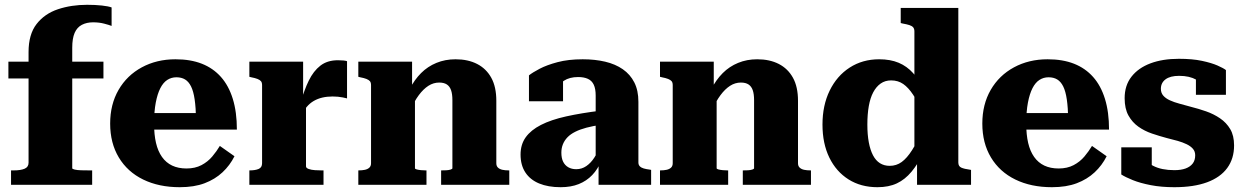

<svg xmlns="http://www.w3.org/2000/svg" viewBox="-20 -770 5185 800"><path d="M15 -513H411V-443H15ZM445 -739V-662Q435 -666 414 -671.5Q393 -677 368 -677Q341 -677 321 -666.5Q301 -656 291 -633Q281 -610 281 -571V-69Q281 -66 291 -63.5Q301 -61 318 -60.5Q335 -60 354 -60H364V0H26V-60H37Q66 -60 82.5 -67Q99 -74 99 -92V-553Q99 -627 132.5 -670Q166 -713 221.5 -731.5Q277 -750 343 -750Q377 -750 404.5 -747Q432 -744 445 -739Z M622 -254Q622 -209 630 -174.5Q638 -140 655 -116Q672 -92 697.5 -80Q723 -68 757 -68Q793 -68 819.5 -82Q846 -96 864.5 -118Q883 -140 896 -162L957 -119Q938 -81 907 -52Q876 -23 832.5 -6.5Q789 10 729 10Q642 10 576.5 -22Q511 -54 475 -114Q439 -174 439 -255Q439 -335 474 -395.5Q509 -456 571 -489.5Q633 -523 711 -523Q774 -523 821 -504.5Q868 -486 900.5 -449.5Q933 -413 950 -358Q967 -303 967 -230H595V-299H819L797 -271Q796 -322 791 -356Q786 -390 776 -410Q766 -430 751 -439Q736 -448 715 -448Q694 -448 677 -437Q660 -426 648 -402.5Q636 -379 629 -342.5Q622 -306 622 -254Z M1426 -515V-360Q1418 -362 1408.5 -364Q1399 -366 1388 -367Q1377 -368 1366 -368Q1343 -368 1323.5 -363.5Q1304 -359 1287.5 -349.5Q1271 -340 1258 -324.5Q1245 -309 1234 -286L1233 -342Q1247 -394 1266.5 -434Q1286 -474 1315 -496.5Q1344 -519 1388 -519Q1401 -519 1411 -518Q1421 -517 1426 -515ZM1019 0V-60H1020Q1043 -60 1057.5 -66Q1072 -72 1072 -90V-415Q1072 -426 1067.5 -431.5Q1063 -437 1053 -441Q1043 -445 1027 -448L1019 -450V-513H1243V-350L1255 -362V-77Q1255 -70 1266 -66Q1277 -62 1292 -61Q1307 -60 1319 -60H1328V0Z M1473 0V-60H1474Q1489 -60 1500.5 -62.5Q1512 -65 1519 -71.5Q1526 -78 1526 -90V-415Q1526 -426 1521.5 -431.5Q1517 -437 1507 -441Q1497 -445 1481 -448L1473 -450V-513H1697V-402H1709V-69Q1709 -66 1716.5 -64Q1724 -62 1734.5 -61Q1745 -60 1754 -60H1757V0ZM2102 0H1818V-60H1819Q1828 -60 1839 -60.5Q1850 -61 1857.5 -63.5Q1865 -66 1865 -69V-353Q1865 -378 1859.5 -394Q1854 -410 1842 -418Q1830 -426 1810 -426Q1786 -426 1765 -412.5Q1744 -399 1725 -373.5Q1706 -348 1689 -309L1687 -399Q1707 -438 1734.5 -465.5Q1762 -493 1798.5 -508Q1835 -523 1878 -523Q1930 -523 1968 -503.5Q2006 -484 2027 -446Q2048 -408 2048 -350V-90Q2048 -78 2055 -71.5Q2062 -65 2073.5 -62.5Q2085 -60 2100 -60H2102Z M2484 -309V-250Q2450 -245 2423.5 -238Q2397 -231 2377 -221Q2357 -211 2344.5 -198Q2332 -185 2325.5 -169Q2319 -153 2319 -134Q2319 -111 2326.5 -96Q2334 -81 2348 -73Q2362 -65 2381 -65Q2404 -65 2423 -78Q2442 -91 2456.5 -113.5Q2471 -136 2483 -168L2485 -100Q2471 -65 2447.5 -40.5Q2424 -16 2391.5 -3Q2359 10 2316 10Q2264 10 2226.5 -5.5Q2189 -21 2169 -51.5Q2149 -82 2149 -126Q2149 -168 2170.5 -198Q2192 -228 2234 -249.5Q2276 -271 2339 -285Q2402 -299 2484 -309ZM2474 0V-99L2462 -97V-372Q2462 -400 2454 -417Q2446 -434 2429.5 -441.5Q2413 -449 2389 -449Q2353 -449 2329.5 -433.5Q2306 -418 2293 -396Q2285 -406 2284 -415Q2283 -424 2287.5 -432.5Q2292 -441 2302 -447Q2312 -453 2326 -455V-348H2184V-456Q2199 -468 2228.5 -483.5Q2258 -499 2303 -511Q2348 -523 2408 -523Q2459 -523 2501.5 -513Q2544 -503 2575 -481.5Q2606 -460 2623 -426.5Q2640 -393 2640 -346V-93Q2640 -83 2646 -77Q2652 -71 2662.5 -68Q2673 -65 2689 -63L2693 -62V0Z M2730 0V-60H2731Q2746 -60 2757.5 -62.5Q2769 -65 2776 -71.5Q2783 -78 2783 -90V-415Q2783 -426 2778.5 -431.5Q2774 -437 2764 -441Q2754 -445 2738 -448L2730 -450V-513H2954V-402H2966V-69Q2966 -66 2973.5 -64Q2981 -62 2991.5 -61Q3002 -60 3011 -60H3014V0ZM3359 0H3075V-60H3076Q3085 -60 3096 -60.5Q3107 -61 3114.5 -63.5Q3122 -66 3122 -69V-353Q3122 -378 3116.5 -394Q3111 -410 3099 -418Q3087 -426 3067 -426Q3043 -426 3022 -412.5Q3001 -399 2982 -373.5Q2963 -348 2946 -309L2944 -399Q2964 -438 2991.5 -465.5Q3019 -493 3055.5 -508Q3092 -523 3135 -523Q3187 -523 3225 -503.5Q3263 -484 3284 -446Q3305 -408 3305 -350V-90Q3305 -78 3312 -71.5Q3319 -65 3330.5 -62.5Q3342 -60 3357 -60H3359Z M3973 -93Q3973 -77 3985.5 -71.5Q3998 -66 4021 -63L4026 -62V0H3801V-118L3790 -110V-639Q3790 -650 3785 -656Q3780 -662 3769 -665.5Q3758 -669 3741 -672L3733 -674V-737H3973ZM3643 -523Q3690 -523 3724.5 -508.5Q3759 -494 3785 -465Q3811 -436 3830 -392L3826 -300Q3804 -346 3784.5 -375.5Q3765 -405 3743.5 -420Q3722 -435 3693 -435Q3668 -435 3649.5 -422Q3631 -409 3618.5 -385.5Q3606 -362 3600 -328Q3594 -294 3594 -251Q3594 -209 3600 -177Q3606 -145 3617.5 -123Q3629 -101 3646.5 -90Q3664 -79 3687 -79Q3715 -79 3737 -95Q3759 -111 3780 -144Q3801 -177 3825 -228L3829 -135Q3805 -87 3778 -54.5Q3751 -22 3717 -6Q3683 10 3636 10Q3567 10 3515.5 -22.5Q3464 -55 3435.5 -113.5Q3407 -172 3407 -251Q3407 -331 3437 -392.5Q3467 -454 3520.5 -488.5Q3574 -523 3643 -523Z M4256 -254Q4256 -209 4264 -174.5Q4272 -140 4289 -116Q4306 -92 4331.5 -80Q4357 -68 4391 -68Q4427 -68 4453.5 -82Q4480 -96 4498.5 -118Q4517 -140 4530 -162L4591 -119Q4572 -81 4541 -52Q4510 -23 4466.5 -6.5Q4423 10 4363 10Q4276 10 4210.5 -22Q4145 -54 4109 -114Q4073 -174 4073 -255Q4073 -335 4108 -395.5Q4143 -456 4205 -489.5Q4267 -523 4345 -523Q4408 -523 4455 -504.5Q4502 -486 4534.5 -449.5Q4567 -413 4584 -358Q4601 -303 4601 -230H4229V-299H4453L4431 -271Q4430 -322 4425 -356Q4420 -390 4410 -410Q4400 -430 4385 -439Q4370 -448 4349 -448Q4328 -448 4311 -437Q4294 -426 4282 -402.5Q4270 -379 4263 -342.5Q4256 -306 4256 -254Z M4960 -123Q4960 -139 4950.5 -150Q4941 -161 4924.5 -169Q4908 -177 4887 -183Q4866 -189 4841 -195Q4811 -203 4780 -213.5Q4749 -224 4723.5 -242Q4698 -260 4682 -288.5Q4666 -317 4666 -361Q4666 -414 4694.5 -450.5Q4723 -487 4773.5 -506Q4824 -525 4892 -525Q4948 -525 4988 -516.5Q5028 -508 5053 -497Q5078 -486 5088 -478V-375H4963V-464Q4978 -464 4985.5 -460Q4993 -456 4995 -448.5Q4997 -441 4995 -433Q4993 -425 4989 -418Q4979 -430 4964.5 -438Q4950 -446 4932.5 -450Q4915 -454 4893 -454Q4856 -454 4836.5 -439.5Q4817 -425 4817 -400Q4817 -383 4827 -371.5Q4837 -360 4854.5 -352Q4872 -344 4894.5 -338Q4917 -332 4942 -325Q4974 -317 5005.5 -306Q5037 -295 5063.5 -277Q5090 -259 5106 -232Q5122 -205 5122 -164Q5122 -109 5093.5 -70Q5065 -31 5009.5 -10.5Q4954 10 4873 10Q4819 10 4775 1.5Q4731 -7 4700 -19.5Q4669 -32 4652 -43V-156H4779V-40Q4762 -48 4752.5 -58Q4743 -68 4740.5 -78Q4738 -88 4741 -95.5Q4744 -103 4752 -104Q4766 -89 4784 -79.5Q4802 -70 4824.5 -65.5Q4847 -61 4873 -61Q4901 -61 4920 -68Q4939 -75 4949.5 -88.5Q4960 -102 4960 -123Z"/></svg>

Font: Roboto Serif 36pt
Style: Bold
Weight: 700
Version: Version 1.008